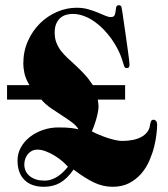

<svg xmlns="http://www.w3.org/2000/svg" viewBox="-20 -716 651 744"><path d="M125 -136.2Q113.3 -136.2 104 -131.6Q94.7 -127 88.1 -118.9Q81.5 -110.8 77.9 -100.6Q74.2 -90.3 74.2 -79.1Q74.2 -50.3 95.7 -33.2Q117.2 -16.1 151.9 -16.1Q167.5 -16.1 180.4 -20.8Q193.4 -25.4 204.6 -33Q215.8 -40.5 225.3 -50Q234.9 -59.6 243.2 -69.8Q234.4 -80.1 220.7 -91.8Q207 -103.5 190.9 -113.3Q174.8 -123 157.7 -129.6Q140.6 -136.2 125 -136.2ZM358.9 -330.1Q359.9 -321.8 360.8 -316.7Q361.8 -311.5 361.8 -304.2Q361.8 -293.5 359.1 -279.8Q356.4 -266.1 352.5 -252.7Q348.6 -239.3 344.2 -227.3Q339.8 -215.3 335.9 -207Q347.7 -200.7 363.3 -194.1Q378.9 -187.5 395 -182.1Q411.1 -176.8 426.5 -173.3Q441.9 -169.9 453.1 -169.9Q475.1 -169.9 493.9 -173.6Q512.7 -177.2 526.9 -184.8Q541 -192.4 550 -203.6Q559.1 -214.8 561 -230Q562.5 -239.3 564.9 -245.6Q567.4 -252 575.2 -252Q580.6 -252 584.7 -247.3Q588.9 -242.7 588.9 -231.9Q588.9 -219.7 586.4 -197Q584 -174.3 577.4 -147.7Q570.8 -121.1 558.8 -93.5Q546.9 -65.9 527.6 -43.5Q508.3 -21 481 -6.6Q453.6 7.8 416 7.8Q378.4 7.8 342.8 -9.5Q307.1 -26.9 265.1 -59.1Q240.7 -23.9 213.6 -8.1Q186.5 7.8 149.9 7.8Q101.6 7.8 74.7 -18.8Q47.9 -45.4 47.9 -94.2Q47.9 -121.1 60.8 -144.5Q73.7 -168 95.5 -185.1Q117.2 -202.1 146 -212.2Q174.8 -222.2 206.1 -222.2Q221.2 -222.2 232.7 -221.7Q244.1 -221.2 253.4 -220.2Q262.7 -219.2 270 -217.8Q277.3 -216.3 284.2 -214.8Q275.9 -229.5 258.3 -242.4Q240.7 -255.4 220 -268.6Q199.2 -281.7 177.7 -296.6Q156.2 -311.5 140.1 -330.1H7.3V-386.2H93.8Q78.6 -412.6 74.5 -433.1Q70.3 -453.6 70.3 -469.2Q70.3 -516.6 87.9 -556.4Q105.5 -596.2 134.5 -625Q163.6 -653.8 200.7 -669.9Q237.8 -686 276.9 -686Q300.8 -686 320.8 -680.4Q340.8 -674.8 357.4 -668Q374 -661.1 387 -655.5Q399.9 -649.9 409.2 -649.9Q420.9 -649.9 424.1 -657Q427.2 -664.1 428 -672.9Q428.7 -681.6 430.4 -688.7Q432.1 -695.8 440.9 -695.8Q448.7 -695.8 450.7 -688.5Q452.6 -681.2 454.1 -669.9Q461.4 -619.6 466.6 -583.5Q471.7 -547.4 475.1 -522.9Q478.5 -498.5 480.2 -484.6Q481.9 -470.7 481.9 -464.8Q481.9 -459 479.5 -455.6Q477.1 -452.1 470.2 -452.1Q463.4 -452.1 460.9 -460.2Q458.5 -468.3 453.1 -484.9Q447.3 -503.9 436.8 -524.4Q426.3 -544.9 412.4 -564.7Q398.4 -584.5 381.3 -602.1Q364.3 -619.6 345 -633.1Q325.7 -646.5 304.4 -654.3Q283.2 -662.1 261.2 -662.1Q249 -662.1 236.6 -658.7Q224.1 -655.3 214.1 -646.7Q204.1 -638.2 198 -624.3Q191.9 -610.4 191.9 -589.8Q191.9 -567.9 198.5 -550.8Q205.1 -533.7 216.3 -519Q227.5 -504.4 242.2 -491Q256.8 -477.5 273.4 -462.2Q290 -446.8 307.1 -428.5Q324.2 -410.2 339.8 -386.2H464.8V-330.1Z"/></svg>

Font: XB Zar
Style: Bold
Weight: 700
Designer: Behnam
Foundry: Irmug
Version: Version 8.005 2009